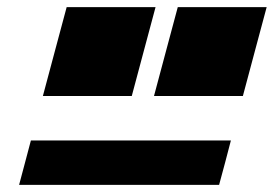

<svg xmlns="http://www.w3.org/2000/svg" viewBox="-20 -645 770 540"><path d="M33.7 -125H596.2Q602.1 -145.5 613 -187.3Q624 -229 629.4 -250H66.9Q61.5 -229 50.3 -187.3Q39.1 -145.5 33.7 -125ZM413.1 -375H663.1Q674.3 -416.5 696.5 -500Q718.8 -583.5 730 -625H480Q468.8 -583.5 446.5 -500Q424.3 -416.5 413.1 -375ZM100.6 -375H350.6Q361.8 -416.5 384 -500Q406.2 -583.5 417.5 -625H167.5Q156.2 -583.5 134 -500Q111.8 -416.5 100.6 -375Z"/></svg>

Font: Faithful 32x
Style: BoldOblique
Weight: 400
Foundry: Faithful Resource Pack
Version: Version 1.0; January 27, 2023